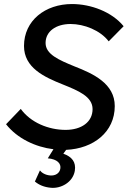

<svg xmlns="http://www.w3.org/2000/svg" viewBox="-20 -731 638 952"><path d="M232 200C281 205 341 174 351 116C358 72 336 46 294 31L308 12C443 6 549 -76 549 -205C549 -316 444 -365 349 -402C271 -434 206 -462 206 -518C206 -575 257 -612 330 -612C397 -612 477 -581 519 -526L593 -601C534 -673 430 -711 337 -711C204 -711 99 -629 99 -503C99 -395 199 -349 292 -312C369 -281 439 -252 439 -190C439 -126 384 -87 305 -87C221 -87 132 -123 83 -191L10 -115C66 -44 156 -2 245 9L217 54C264 58 284 80 279 106C275 128 255 141 229 139C204 137 186 125 178 114L153 169C173 186 199 197 232 200Z"/></svg>

Font: Fixel Display Medium
Style: Italic
Weight: 500
Italic angle: -10°
Designer: AlfaBravo + MacPaw
Foundry: Kyrylo Tkachov, Marchela Mozhyna, Serhii Makarenko, Maria Weinstein, Zakhar Kryvoshyya
Version: Version 1.210;Glyphs 3.2 (3217)